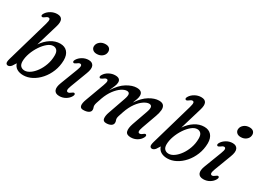

<svg xmlns="http://www.w3.org/2000/svg" viewBox="-34 -1351 2684 1993"><g transform="rotate(30 1308.0 -354.0)"><path d="M184 -569Q196 -611 193 -626Q190 -641 175 -641Q159.5 -641 136.5 -621.5Q118.5 -608 108.5 -613.5Q93 -622.5 109 -648.5Q126.5 -678 162 -698Q197.5 -718 237 -718Q327 -718 292 -603L213.5 -340.5Q252 -398 305.5 -432.8Q359 -467.5 417 -467.5Q472.5 -467.5 503 -433Q533.5 -398.5 533.5 -336Q532.5 -263.5 507.2 -200.8Q482 -138 440.2 -90.5Q398.5 -43 347.8 -16.5Q297 10 245 10Q200 10 168.8 -8.5Q137.5 -27 126.5 -64.5L97.5 -19.5Q78.5 2.5 59 2.5Q41.5 2.5 34.5 -12.2Q27.5 -27 39.5 -68.5ZM366 -410Q333.5 -410 299 -381.5Q264.5 -353 234.8 -308Q205 -263 186.5 -211.5Q168 -160 167.5 -113.5Q167.5 -75 185.8 -57Q204 -39 234 -39Q264.5 -39 298 -62.2Q331.5 -85.5 360.5 -126Q389.5 -166.5 408 -218.8Q426.5 -271 427 -329Q427.5 -373.5 409.8 -392Q392 -410.5 366 -410Z M795.5 -563Q763 -563 745.8 -580.8Q728.5 -598.5 731.5 -624Q734.5 -653.5 761 -675.5Q787.5 -697.5 827.5 -697.5Q861 -697.5 876.8 -679.5Q892.5 -661.5 889 -634.5Q886 -605 860 -584Q834 -563 795.5 -563ZM731 -138Q716.5 -99.5 719.5 -84Q722.5 -68.5 738 -68.5Q752 -68.5 775.5 -87.5Q792 -101 802 -95Q816 -86.5 801.5 -60Q784.5 -29.5 751 -9.8Q717.5 10 677.5 10Q630 10 615.8 -22Q601.5 -54 625.5 -115L704 -319.5Q719.5 -359.5 716.8 -375.2Q714 -391 698.5 -391Q683.5 -391 660 -371.5Q642.5 -358.5 632.5 -363.5Q617 -372.5 632.5 -398.5Q650.5 -428.5 685 -448.2Q719.5 -468 757.5 -468Q801.5 -468 817 -436Q832.5 -404 807 -338.5Z M1209 -96.5 1281 -302.5Q1297.5 -349 1292 -369Q1286.5 -389 1261 -389Q1232.5 -389 1197 -365.2Q1161.5 -341.5 1127.8 -296.5Q1094 -251.5 1070.5 -187Q1054.5 -141.5 1048.2 -121Q1042 -100.5 1042 -88Q1042 -75.5 1046.5 -64.5Q1051 -53.5 1051 -40Q1051 -16.5 1027.2 -3Q1003.5 10.5 963.5 10.5Q930.5 10.5 924.8 -17.5Q919 -45.5 938.5 -96.5L1020.5 -319.5Q1035.5 -359.5 1033 -375.2Q1030.5 -391 1015 -391Q1000 -391 977 -371.5Q959 -358.5 949 -363.5Q933.5 -372.5 949 -398.5Q968 -430 1003.2 -449Q1038.5 -468 1076.5 -468Q1138 -468 1138 -419Q1138 -396 1125.8 -367.5Q1113.5 -339 1096.5 -300Q1152.5 -390.5 1216.8 -429.2Q1281 -468 1334 -468Q1404.5 -468 1402.5 -410.5Q1402 -390.5 1393.8 -367Q1385.5 -343.5 1373.5 -314Q1426 -394 1487.5 -431Q1549 -468 1600.5 -468Q1641 -468 1657 -447.8Q1673 -427.5 1670 -392.8Q1667 -358 1651.5 -315.5L1589 -141Q1575 -102 1577.2 -85.8Q1579.5 -69.5 1595 -69.5Q1602.5 -69.5 1611.2 -73.5Q1620 -77.5 1632 -87.5Q1649 -101 1658 -95Q1672 -86.5 1658 -60Q1641.5 -29 1608 -9.2Q1574.5 10.5 1534 10.5Q1482 10.5 1472.5 -24.5Q1463 -59.5 1484 -120L1548 -301.5Q1564.5 -348 1558.8 -368.5Q1553 -389 1527 -389Q1500 -389 1464.2 -365.2Q1428.5 -341.5 1394 -294.2Q1359.5 -247 1335 -176Q1321 -136 1315.8 -118Q1310.5 -100 1310.5 -89.5Q1310.5 -75.5 1315.2 -64.8Q1320 -54 1319.5 -40Q1319.5 -17 1297.2 -3.2Q1275 10.5 1239.5 10.5Q1202 10.5 1197.8 -21.2Q1193.5 -53 1209 -96.5Z M1910 -569Q1922 -611 1919 -626Q1916 -641 1901 -641Q1885.5 -641 1862.5 -621.5Q1844.5 -608 1834.5 -613.5Q1819 -622.5 1835 -648.5Q1852.5 -678 1888 -698Q1923.5 -718 1963 -718Q2053 -718 2018 -603L1939.5 -340.5Q1978 -398 2031.5 -432.8Q2085 -467.5 2143 -467.5Q2198.5 -467.5 2229 -433Q2259.5 -398.5 2259.5 -336Q2258.5 -263.5 2233.2 -200.8Q2208 -138 2166.2 -90.5Q2124.5 -43 2073.8 -16.5Q2023 10 1971 10Q1926 10 1894.8 -8.5Q1863.5 -27 1852.5 -64.5L1823.5 -19.5Q1804.5 2.5 1785 2.5Q1767.5 2.5 1760.5 -12.2Q1753.5 -27 1765.5 -68.5ZM2092 -410Q2059.5 -410 2025 -381.5Q1990.5 -353 1960.8 -308Q1931 -263 1912.5 -211.5Q1894 -160 1893.5 -113.5Q1893.5 -75 1911.8 -57Q1930 -39 1960 -39Q1990.5 -39 2024 -62.2Q2057.5 -85.5 2086.5 -126Q2115.5 -166.5 2134 -218.8Q2152.5 -271 2153 -329Q2153.5 -373.5 2135.8 -392Q2118 -410.5 2092 -410Z M2521.5 -563Q2489 -563 2471.8 -580.8Q2454.5 -598.5 2457.5 -624Q2460.5 -653.5 2487 -675.5Q2513.5 -697.5 2553.5 -697.5Q2587 -697.5 2602.8 -679.5Q2618.5 -661.5 2615 -634.5Q2612 -605 2586 -584Q2560 -563 2521.5 -563ZM2457 -138Q2442.5 -99.5 2445.5 -84Q2448.5 -68.5 2464 -68.5Q2478 -68.5 2501.5 -87.5Q2518 -101 2528 -95Q2542 -86.5 2527.5 -60Q2510.5 -29.5 2477 -9.8Q2443.5 10 2403.5 10Q2356 10 2341.8 -22Q2327.5 -54 2351.5 -115L2430 -319.5Q2445.5 -359.5 2442.8 -375.2Q2440 -391 2424.5 -391Q2409.5 -391 2386 -371.5Q2368.5 -358.5 2358.5 -363.5Q2343 -372.5 2358.5 -398.5Q2376.5 -428.5 2411 -448.2Q2445.5 -468 2483.5 -468Q2527.5 -468 2543 -436Q2558.5 -404 2533 -338.5Z"/></g></svg>

Font: Fraunces 9pt Soft
Style: Italic
Weight: 400
Italic angle: -16°
Version: Version 1.000;[0bf87f6ff]